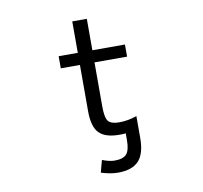

<svg xmlns="http://www.w3.org/2000/svg" viewBox="-96 -795 1191 1128"><g transform="rotate(-10 500.0 -231.0)"><path d="M681.6 -38.1V-12.7V50.8Q681.6 145.5 642.1 187.5Q602.5 229.5 518.6 229.5Q473.6 229.5 418 211.9L437.5 139.6Q480.5 156.2 511.7 156.2Q562.5 156.2 582.5 132.8Q602.5 109.4 602.5 50.8V9.8Q585.9 11.7 566.4 11.7Q480.5 11.7 443.8 -26.4Q407.2 -64.5 407.2 -156.2V-432.6H293V-504.9H407.2V-692.4H494.1V-504.9H688.5V-432.6H494.1V-169.9Q494.1 -102.5 511.2 -81.5Q528.3 -60.5 576.2 -60.5Q628.9 -60.5 681.6 -79.1Z"/></g></svg>

Font: GenEi Gothic M Regular
Style: Regular
Weight: 400
Designer: o_tamon (Modified); [Source Han Sans]
Ryoko NISHIZUKA  (kana & ideographs); Paul D. Hunt (Latin, Greek & Cyrillic); Wenl
Version: Version 1.1a;Original Version 1.004